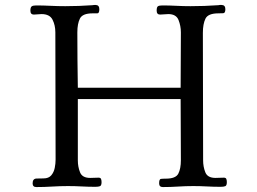

<svg xmlns="http://www.w3.org/2000/svg" viewBox="-20 -755 1040 777"><path d="M898 -18Q898 -4 891.5 -1.5Q885 1 873 1Q845 1 817.5 -0.5Q790 -2 762 -2Q731 -2 700.5 0Q670 2 639 2Q624 2 624 -13Q624 -30 631 -31Q638 -32 651 -32Q691 -32 701.5 -52Q712 -72 712 -107Q712 -169 711.5 -231Q711 -293 711 -354H295V-106Q295 -80 304 -57.5Q313 -35 345 -35Q353 -35 361.5 -35.5Q370 -36 379 -36Q387 -36 389 -30.5Q391 -25 391 -18Q391 -4 384.5 -1.5Q378 1 366 1Q338 1 310.5 -0.5Q283 -2 255 -2Q223 -2 191 0Q159 2 127 2Q112 2 112 -13Q112 -32 128 -32.5Q144 -33 156 -33Q177 -33 187.5 -45.5Q198 -58 201.5 -75.5Q205 -93 205 -109Q205 -238 204.5 -366.5Q204 -495 204 -624Q204 -653 192.5 -675.5Q181 -698 148 -698Q140 -698 132.5 -697Q125 -696 117 -696Q103 -696 103 -712Q103 -725 108 -729Q113 -733 126 -733Q155 -733 184.5 -731.5Q214 -730 244 -730Q272 -730 299.5 -731Q327 -732 355 -734Q359 -735 366 -735Q382 -735 382 -718Q382 -701 374 -701Q366 -701 355 -701Q314 -701 303.5 -680Q293 -659 293 -624Q293 -569 293.5 -512.5Q294 -456 295 -400H711Q711 -456 711.5 -512Q712 -568 712 -624Q712 -650 702.5 -674Q693 -698 661 -698Q652 -698 644 -697Q636 -696 628 -696Q614 -696 614 -712Q614 -726 619 -729.5Q624 -733 637 -733Q666 -733 694 -731.5Q722 -730 751 -730Q779 -730 807.5 -731Q836 -732 864 -734Q867 -735 870 -735Q873 -735 876 -735Q892 -735 892 -718Q892 -702 883.5 -701.5Q875 -701 864 -701Q822 -701 811.5 -679.5Q801 -658 801 -622Q801 -493 801.5 -364Q802 -235 802 -106Q802 -80 811 -57.5Q820 -35 852 -35Q860 -35 868.5 -35.5Q877 -36 886 -36Q894 -36 896 -30.5Q898 -25 898 -18Z"/></svg>

Font: Kaisei Opti
Style: Regular
Weight: 400
Designer: Font-Kai, 金井和夫
Foundry: KAZUO KANAI
Version: Version 5.003